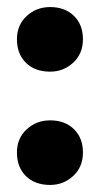

<svg xmlns="http://www.w3.org/2000/svg" viewBox="-20 -511 283 544"><path d="M122 -170Q164 -170 189.5 -145Q215 -120 215 -79Q215 -38 187.5 -12.5Q160 13 122 13Q79 13 53.5 -12Q28 -37 28 -79Q28 -119 55.5 -144.5Q83 -170 122 -170ZM122 -491Q164 -491 189.5 -466Q215 -441 215 -400Q215 -359 187.5 -333.5Q160 -308 122 -308Q79 -308 53.5 -333Q28 -358 28 -400Q28 -440 55.5 -465.5Q83 -491 122 -491Z"/></svg>

Font: Bitter Pro ExtraBold
Style: Regular
Weight: 800
Designer: Sol Matas, and Bitter project Authors
Foundry: Sol Matas
Version: Version 1.010